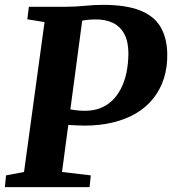

<svg xmlns="http://www.w3.org/2000/svg" viewBox="-27 -771 709 791"><path d="M-7 0 -2 -48.5 72 -62.5 156.5 -680 85.5 -691.5 92 -743H239Q282.5 -743 321 -747Q359.5 -751 397 -751Q491 -751 548.8 -728.5Q606.5 -706 633.2 -662Q660 -618 662 -553.5Q663.5 -496 648.5 -448.8Q633.5 -401.5 604.2 -365Q575 -328.5 532.8 -303.8Q490.5 -279 437 -266.2Q383.5 -253.5 321 -253.5Q307.5 -253.5 288 -254.5Q268.5 -255.5 251.2 -256.5Q234 -257.5 227 -258L224.5 -326.5Q235.5 -324.5 251.2 -321.8Q267 -319 286 -316.8Q305 -314.5 325.5 -314.5Q359 -315 386.2 -325.5Q413.5 -336 435 -356.5Q456.5 -377 471.2 -405.8Q486 -434.5 493.8 -470.8Q501.5 -507 502 -550Q502 -599.5 485.2 -630.8Q468.5 -662 438 -676.8Q407.5 -691.5 365 -691Q351.5 -691 334.5 -689.2Q317.5 -687.5 298.5 -683.5Q279.5 -679.5 259 -671.5L317 -726L228.5 -62.5L347 -48.5L342 0Z"/></svg>

Font: Merriweather Light 18pt ExtraBold
Style: Italic
Weight: 800
Italic angle: -7.8°
Version: Version 2.101